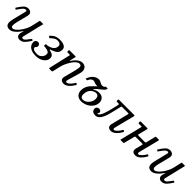

<svg xmlns="http://www.w3.org/2000/svg" viewBox="441 -2086 3648 3648"><g transform="rotate(45 2265.0 -262.5)"><path d="M2.5 -374Q50.5 -450 89.5 -490Q128.5 -530 182.5 -530Q232 -530 257.5 -500.2Q283 -470.5 265.5 -408L210.5 -190Q195 -127.5 197.8 -88.2Q200.5 -49 239 -49Q264.5 -49 297.5 -75.8Q330.5 -102.5 363.5 -146.2Q396.5 -190 422.8 -241.8Q449 -293.5 460.5 -343.5L499 -512.5Q501 -520 511 -520H581.5Q589 -520 590.2 -518.8Q591.5 -517.5 590 -511.5L487 -84Q484 -71 489.2 -59Q494.5 -47 513 -47Q540 -47 569 -80.8Q598 -114.5 628 -158Q635 -168 638.2 -170Q641.5 -172 647.5 -168L660 -160.5Q667.5 -156 668.8 -153.5Q670 -151 663.5 -140.5Q622.5 -74 581.5 -32Q540.5 10 480 10Q435.5 10 415.2 -20.5Q395 -51 406 -95L420 -150Q423 -161.5 420.8 -162.5Q418.5 -163.5 414.5 -156.5Q369.5 -84 313.5 -37.5Q257.5 9 204.5 9Q166 9 141 -8.8Q116 -26.5 109.5 -67.5Q103 -108.5 120.5 -179L181.5 -424Q184 -434 186.8 -447Q189.5 -460 186 -470Q182.5 -480 165.5 -480Q135 -480 104.5 -445.5Q74 -411 40 -360Q35 -352 30.5 -347Q26 -342 19.5 -346L7 -354Q-1.5 -359.5 -2 -362.8Q-2.5 -366 2.5 -374Z M698.5 -144Q698.5 -180 719.8 -195Q741 -210 762.5 -210Q783 -210 801.2 -195Q819.5 -180 819.5 -152Q819.5 -134 811.5 -124.2Q803.5 -114.5 795.5 -107Q787.5 -99.5 787.5 -88Q787.5 -68 814.5 -50Q841.5 -32 904.5 -32Q949 -32 979.8 -51.8Q1010.5 -71.5 1026.5 -101Q1042.5 -130.5 1042.5 -160Q1042.5 -195.5 1016.8 -210.5Q991 -225.5 935.5 -233.5Q924 -235.5 913.8 -234.8Q903.5 -234 897 -237.8Q890.5 -241.5 890.5 -256V-265Q890.5 -280 897 -283.8Q903.5 -287.5 914 -287Q924.5 -286.5 935.5 -288Q1003.5 -299.5 1048 -334.2Q1092.5 -369 1092.5 -431Q1092.5 -460.5 1068.8 -476.8Q1045 -493 1004.5 -493Q967 -493 936.8 -473.2Q906.5 -453.5 880.5 -430Q871 -421.5 866.8 -415.5Q862.5 -409.5 851.5 -418.5L836.5 -431Q825.5 -440 830 -445.2Q834.5 -450.5 843.5 -459.5Q884.5 -501 928.2 -518Q972 -535 1019.5 -535Q1103 -535 1148.2 -509.2Q1193.5 -483.5 1193.5 -431Q1193.5 -384.5 1173.2 -356.2Q1153 -328 1123 -311.5Q1093 -295 1064.5 -284.5Q1035.5 -273.5 1028.5 -272.2Q1021.5 -271 1021.5 -262.5Q1021.5 -256.5 1033.5 -255Q1045.5 -253.5 1061.5 -249Q1102 -238 1122.8 -216Q1143.5 -194 1143.5 -155Q1143.5 -112.5 1115.8 -74.8Q1088 -37 1036.5 -13.5Q985 10 914.5 10Q838.5 10 790.8 -11.5Q743 -33 720.8 -68Q698.5 -103 698.5 -144Z M1302.5 -520H1442.5Q1461.5 -520 1464.8 -516.5Q1468 -513 1464.5 -498.5L1443 -404.5Q1437.5 -380 1440.2 -378.5Q1443 -377 1460.5 -404.5Q1498.5 -462.5 1546.8 -495.8Q1595 -529 1641.5 -529Q1675 -529 1705.2 -510.8Q1735.5 -492.5 1748 -451.2Q1760.5 -410 1740.5 -341L1669.5 -96Q1665.5 -81 1665.5 -71Q1665.5 -63 1670 -55Q1674.5 -47 1689 -47Q1707 -47 1728.8 -62.5Q1750.5 -78 1772.2 -103.2Q1794 -128.5 1811 -157Q1817 -167 1821.2 -172.5Q1825.5 -178 1832 -172.5L1845 -162.5Q1851 -157.5 1854.2 -155Q1857.5 -152.5 1852 -143Q1811.5 -74 1762 -32Q1712.5 10 1662 10Q1627 10 1602.2 -7.8Q1577.5 -25.5 1577.5 -63Q1577.5 -67 1578.5 -76.2Q1579.5 -85.5 1581.5 -92L1643 -330Q1654 -372.5 1658.2 -405.5Q1662.5 -438.5 1652.5 -457.2Q1642.5 -476 1609.5 -476Q1578.5 -476 1544.5 -447.2Q1510.5 -418.5 1479.2 -372Q1448 -325.5 1423.8 -271.8Q1399.5 -218 1388 -167.5L1355 -24.5Q1352.5 -13 1348.8 -6.5Q1345 0 1329.5 0H1290.5Q1269 0 1265.2 -3.8Q1261.5 -7.5 1265 -24.5L1363 -447.5Q1366 -460.5 1362.2 -462.8Q1358.5 -465 1342.5 -465H1301.5Q1289 -465 1286.8 -469.5Q1284.5 -474 1284.5 -486.5V-500.5Q1284.5 -513 1287.5 -516.5Q1290.5 -520 1302.5 -520Z M1893 -361Q1928.5 -450 1978 -487.5Q2027.5 -525 2078 -525Q2103 -525 2118.8 -519Q2134.5 -513 2146.5 -505Q2158.5 -497 2172.5 -491Q2186.5 -485 2208 -485Q2236 -485 2247.2 -492.8Q2258.5 -500.5 2266 -511.5Q2269 -516 2270.2 -518Q2271.5 -520 2278.5 -520H2313Q2321.5 -520 2321.8 -516.8Q2322 -513.5 2321 -505.5Q2317.5 -483.5 2298.8 -463.8Q2280 -444 2253.2 -424Q2226.5 -404 2198.5 -381Q2170.5 -358 2148.5 -330Q2135 -313 2132.8 -308.5Q2130.5 -304 2152 -316.5Q2181.5 -334.5 2209.5 -342.2Q2237.5 -350 2265 -350Q2332 -350 2366.8 -313.2Q2401.5 -276.5 2401.5 -220Q2401.5 -169.5 2378.2 -127.2Q2355 -85 2316.8 -54.2Q2278.5 -23.5 2231.8 -6.8Q2185 10 2137.5 10Q2067.5 10 2026.8 -29.5Q1986 -69 1986 -140Q1986 -192.5 2004 -233.5Q2022 -274.5 2048.8 -306.2Q2075.5 -338 2103 -362.5Q2130.5 -387 2149.5 -407Q2155.5 -413.5 2148.5 -413.2Q2141.5 -413 2128 -413Q2105.5 -413 2088.5 -419Q2071.5 -425 2057 -431Q2042.5 -437 2027 -437Q1996.5 -437 1974.8 -416Q1953 -395 1940 -363Q1938 -358 1937.8 -355.5Q1937.5 -353 1932 -353H1904Q1889.5 -353 1893 -361ZM2071 -110Q2071 -73.5 2089.2 -54.2Q2107.5 -35 2138 -35Q2177.5 -35 2215 -60.5Q2252.5 -86 2277 -127Q2301.5 -168 2301.5 -215Q2301.5 -263 2280.8 -284Q2260 -305 2229.5 -305Q2211.5 -305 2185 -296Q2158.5 -287 2132.2 -265.2Q2106 -243.5 2088.5 -205.8Q2071 -168 2071 -110Z M2415.5 -75Q2415.5 -103 2435.2 -119Q2455 -135 2477.5 -135Q2500 -135 2518.2 -122.2Q2536.5 -109.5 2536.5 -86Q2536.5 -67.5 2527 -64Q2517.5 -60.5 2517.5 -55Q2517.5 -50 2521.8 -47.5Q2526 -45 2529.5 -45Q2549.5 -45 2567.5 -69.5Q2585.5 -94 2601.8 -135.2Q2618 -176.5 2632.2 -227.5Q2646.5 -278.5 2659 -332.5Q2671.5 -386.5 2682 -435.5Q2685.5 -452 2680.5 -458.5Q2675.5 -465 2658.5 -465H2632Q2616.5 -465 2613 -469.5Q2609.5 -474 2609.5 -490V-500Q2609.5 -514.5 2615.2 -517.2Q2621 -520 2634.5 -520H3024.5Q3044 -520 3047 -516Q3050 -512 3046 -495L2943 -89Q2942 -85 2941.5 -80Q2941 -75 2941 -71Q2941 -63 2945.5 -55Q2950 -47 2962.5 -47Q2977.5 -47 2998.8 -63.8Q3020 -80.5 3042 -107Q3064 -133.5 3080.5 -163.5Q3084.5 -170.5 3089.2 -174.2Q3094 -178 3102 -173L3113.5 -166Q3120 -162.5 3121.8 -159.2Q3123.5 -156 3118.5 -147Q3081 -78 3032.5 -34Q2984 10 2929 10Q2894 10 2871 -7.8Q2848 -25.5 2848 -63Q2848 -67 2848.5 -73.8Q2849 -80.5 2850 -85L2940.5 -448Q2943 -459 2940 -462Q2937 -465 2924.5 -465H2764.5Q2748.5 -465 2747.2 -460Q2746 -455 2742 -439Q2727 -380.5 2713 -318Q2699 -255.5 2682.5 -197Q2666 -138.5 2643.5 -91.8Q2621 -45 2589.8 -17.5Q2558.5 10 2514.5 10Q2468 10 2441.8 -12Q2415.5 -34 2415.5 -75Z M3701.5 -495 3598.5 -89Q3597.5 -85 3597 -80Q3596.5 -75 3596.5 -71Q3596.5 -63 3601 -55Q3605.5 -47 3618 -47Q3633 -47 3654.2 -63.8Q3675.5 -80.5 3697.5 -107Q3719.5 -133.5 3736 -163.5Q3740 -170.5 3744.8 -174.2Q3749.5 -178 3757.5 -173L3769 -166Q3775.5 -162.5 3777.2 -159.2Q3779 -156 3774 -147Q3736.5 -78 3688 -34Q3639.5 10 3584.5 10Q3549.5 10 3526.5 -7.8Q3503.5 -25.5 3503.5 -63Q3503.5 -67 3504 -73.8Q3504.5 -80.5 3505.5 -85L3540 -224Q3544 -239 3539.8 -242Q3535.5 -245 3516.5 -245H3363.5Q3345.5 -245 3338.8 -242.8Q3332 -240.5 3328 -226L3275 -15.5Q3272.5 -5.5 3269.8 -3Q3267 -0.5 3254 -0.5H3194Q3179.5 -0.5 3180.8 -5.2Q3182 -10 3184.5 -20.5L3291 -448Q3293.5 -459 3290.5 -462Q3287.5 -465 3275 -465H3219Q3206.5 -465 3202.8 -468.2Q3199 -471.5 3199 -484V-504Q3199 -514.5 3203.2 -517.2Q3207.5 -520 3217 -520H3375Q3394.5 -520 3397.5 -516Q3400.5 -512 3396.5 -495L3354 -327Q3349.5 -309.5 3352.5 -304.8Q3355.5 -300 3378.5 -300H3533.5Q3549.5 -300 3554.8 -302.8Q3560 -305.5 3563 -318L3609 -504Q3610.5 -511 3614 -515.5Q3617.5 -520 3627 -520H3680Q3699.5 -520 3702.5 -516Q3705.5 -512 3701.5 -495Z M3813 -374Q3861 -450 3900 -490Q3939 -530 3993 -530Q4042.5 -530 4068 -500.2Q4093.5 -470.5 4076 -408L4021 -190Q4005.5 -127.5 4008.2 -88.2Q4011 -49 4049.5 -49Q4075 -49 4108 -75.8Q4141 -102.5 4174 -146.2Q4207 -190 4233.2 -241.8Q4259.5 -293.5 4271 -343.5L4309.5 -512.5Q4311.5 -520 4321.5 -520H4392Q4399.5 -520 4400.8 -518.8Q4402 -517.5 4400.5 -511.5L4297.5 -84Q4294.5 -71 4299.8 -59Q4305 -47 4323.5 -47Q4350.5 -47 4379.5 -80.8Q4408.5 -114.5 4438.5 -158Q4445.5 -168 4448.8 -170Q4452 -172 4458 -168L4470.5 -160.5Q4478 -156 4479.2 -153.5Q4480.5 -151 4474 -140.5Q4433 -74 4392 -32Q4351 10 4290.5 10Q4246 10 4225.8 -20.5Q4205.5 -51 4216.5 -95L4230.5 -150Q4233.5 -161.5 4231.2 -162.5Q4229 -163.5 4225 -156.5Q4180 -84 4124 -37.5Q4068 9 4015 9Q3976.5 9 3951.5 -8.8Q3926.5 -26.5 3920 -67.5Q3913.5 -108.5 3931 -179L3992 -424Q3994.5 -434 3997.2 -447Q4000 -460 3996.5 -470Q3993 -480 3976 -480Q3945.5 -480 3915 -445.5Q3884.5 -411 3850.5 -360Q3845.5 -352 3841 -347Q3836.5 -342 3830 -346L3817.5 -354Q3809 -359.5 3808.5 -362.8Q3808 -366 3813 -374Z"/></g></svg>

Font: Besley
Style: Italic
Weight: 400
Italic angle: -13°
Designer: Owen Earl
Foundry: indestructible type*
Version: Version 4.000; ttfautohint (v1.8.4.7-5d5b)